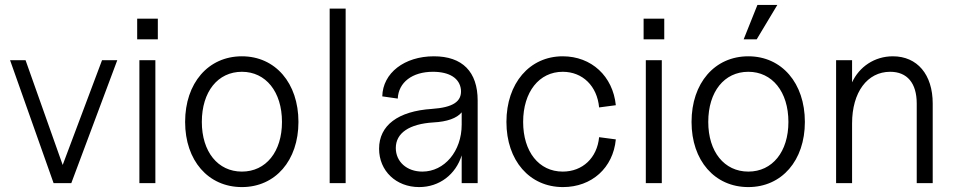

<svg xmlns="http://www.w3.org/2000/svg" viewBox="-20 -745 3888 781"><path d="M198 0H270L457 -500H395L235 -74L84 -500H21Z M547 0H612V-500H547ZM538 -585H622V-669H538Z M964 16C1100 16 1194 -92 1194 -249C1194 -407 1100 -516 964 -516C827 -516 733 -407 733 -249C733 -92 827 16 964 16ZM964 -47C866 -47 801 -128 801 -249C801 -372 866 -453 964 -453C1061 -453 1127 -372 1127 -249C1127 -128 1062 -47 964 -47Z M1321 0H1386V-710H1321Z M1685 16C1768 16 1834 -36 1858 -113V0H1923V-336C1923 -453 1861 -516 1745 -516C1625 -516 1537 -448 1535 -353L1598 -344C1601 -410 1657 -453 1741 -453C1808 -453 1850 -427 1855 -380C1859 -332 1823 -308 1737 -302C1599 -293 1522 -235 1522 -140C1522 -50 1591 16 1685 16ZM1698 -47C1635 -47 1590 -87 1590 -143C1590 -204 1645 -241 1743 -247C1799 -250 1838 -264 1858 -288V-238C1858 -130 1788 -47 1698 -47Z M2270 16C2387 16 2474 -62 2485 -178L2417 -187C2409 -103 2350 -47 2269 -47C2172 -47 2108 -128 2108 -249C2108 -371 2173 -453 2269 -453C2350 -453 2409 -395 2417 -308L2485 -317C2473 -435 2386 -516 2269 -516C2134 -516 2040 -406 2040 -249C2040 -92 2134 16 2270 16Z M2607 0H2672V-500H2607ZM2598 -585H2682V-669H2598Z M3024 16C3160 16 3254 -92 3254 -249C3254 -407 3160 -516 3024 -516C2887 -516 2793 -407 2793 -249C2793 -92 2887 16 3024 16ZM3024 -47C2926 -47 2861 -128 2861 -249C2861 -372 2926 -453 3024 -453C3121 -453 3187 -372 3187 -249C3187 -128 3122 -47 3024 -47ZM3005 -585H3058L3142 -725H3061Z M3709 -324V0H3774V-324C3774 -442 3711 -516 3612 -516C3537 -516 3475 -473 3446 -410V-500H3381V0H3446V-243C3446 -370 3508 -453 3601 -453C3670 -453 3709 -407 3709 -324Z"/></svg>

Font: Uncut Sans Book
Style: Regular
Weight: 350
Designer: Kasper Nordkvist
Foundry: UNCUT.wtf
Version: Version 1.304;Glyphs 3.2 (3246)